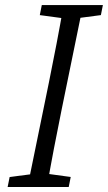

<svg xmlns="http://www.w3.org/2000/svg" viewBox="-20 -750 433 770"><path d="M10.6 0H255.6L263.6 -40.2L154.3 -55.2H136L18.7 -40.2L10.6 0ZM90.3 0H168.1C186.1 -103 206.1 -207 227.1 -310L313 -729.6H235.2C217.2 -626.6 197.2 -522.6 176.2 -419.6L90.3 0ZM139.6 -689.4 251 -674.4H270.3L384.6 -689.4L392.6 -729.6H147.6L139.6 -689.4Z"/></svg>

Font: Source Serif Variable
Style: Italic
Weight: 389
Italic angle: -12°
Designer: Frank Grießhammer
Foundry: Adobe Systems Incorporated
Version: Version 3.001;hotconv 1.0.111;makeotfexe 2.5.65597